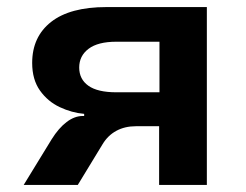

<svg xmlns="http://www.w3.org/2000/svg" viewBox="-20 -523 695 543"><path d="M47 0 126 -129Q146 -161 168.5 -178Q191 -195 214 -195H218V-201Q183 -204 149 -220Q115 -236 93 -267Q71 -298 71 -345Q71 -419 124.5 -461Q178 -503 281 -503H565V0H430V-166H364Q333 -166 309 -153Q285 -140 270 -115L200 0ZM309 -262H431V-405H309Q257 -405 230.5 -385Q204 -365 204 -332Q204 -299 230 -280.5Q256 -262 309 -262Z"/></svg>

Font: Nunito Sans 6pt
Style: Bold
Weight: 700
Version: Version 3.101;gftools[0.9.27]